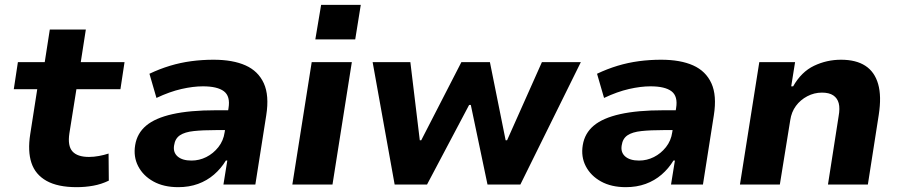

<svg xmlns="http://www.w3.org/2000/svg" viewBox="-20 -763 3725 794"><path d="M297 11Q219 11 172.5 -15Q126 -41 110 -89.5Q94 -138 105 -208L134 -394H37L54 -506H165L186 -641H335L314 -506H495L478 -394H296L267 -212Q259 -160 279.5 -137Q300 -114 348 -114Q368 -114 389.5 -118Q411 -122 429 -128L430 -16Q399 -1 365.5 5Q332 11 297 11Z M717 11Q657 11 614.5 -12.5Q572 -36 551.5 -75.5Q531 -115 539 -163Q547 -212 584.5 -243.5Q622 -275 693.5 -291Q765 -307 872 -307H945L933 -225H872Q819 -225 781.5 -221Q744 -217 724 -203.5Q704 -190 700 -162Q695 -133 714.5 -116Q734 -99 772 -99Q804 -99 833 -113.5Q862 -128 883 -154.5Q904 -181 909 -216L925 -316Q933 -365 906 -385.5Q879 -406 819 -406Q779 -406 730.5 -395Q682 -384 627 -358L598 -458Q640 -478 683 -491Q726 -504 771 -510Q816 -516 863 -516Q943 -516 995.5 -492.5Q1048 -469 1071 -418.5Q1094 -368 1081 -286L1036 0H904L920 -99H914Q894 -66 865 -41Q836 -16 799 -2.5Q762 11 717 11Z M1284 -600 1308 -743H1472L1449 -600ZM1189 0 1269 -506H1435L1355 0Z M1612 0 1521 -506H1677L1716 -183H1722L1888 -506H2006L2071 -183H2077L2221 -506H2382L2132 0H1996L1927 -329H1920L1746 0Z M2568 11Q2508 11 2465.5 -12.5Q2423 -36 2402.5 -75.5Q2382 -115 2390 -163Q2398 -212 2435.5 -243.5Q2473 -275 2544.5 -291Q2616 -307 2723 -307H2796L2784 -225H2723Q2670 -225 2632.5 -221Q2595 -217 2575 -203.5Q2555 -190 2551 -162Q2546 -133 2565.5 -116Q2585 -99 2623 -99Q2655 -99 2684 -113.5Q2713 -128 2734 -154.5Q2755 -181 2760 -216L2776 -316Q2784 -365 2757 -385.5Q2730 -406 2670 -406Q2630 -406 2581.5 -395Q2533 -384 2478 -358L2449 -458Q2491 -478 2534 -491Q2577 -504 2622 -510Q2667 -516 2714 -516Q2794 -516 2846.5 -492.5Q2899 -469 2922 -418.5Q2945 -368 2932 -286L2887 0H2755L2771 -99H2765Q2745 -66 2716 -41Q2687 -16 2650 -2.5Q2613 11 2568 11Z M3040 0 3120 -506H3268L3252 -406H3260Q3294 -466 3346.5 -491Q3399 -516 3458 -516Q3520 -516 3558.5 -491Q3597 -466 3611.5 -415.5Q3626 -365 3614 -288L3569 0H3404L3448 -282Q3454 -315 3448.5 -336Q3443 -357 3426 -368.5Q3409 -380 3379 -380Q3347 -380 3318.5 -365Q3290 -350 3271.5 -325Q3253 -300 3248 -266L3205 0Z"/></svg>

Font: Nunito Sans 6pt ExtraBold
Style: Italic
Weight: 800
Italic angle: -9°
Version: Version 3.101;gftools[0.9.27]